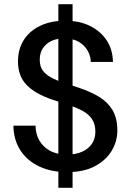

<svg xmlns="http://www.w3.org/2000/svg" viewBox="-20 -811 626 918"><path d="M259 87V-791H327V87ZM301 12Q225 12 167 -15.5Q109 -43 77 -93Q45 -143 44 -210H150Q150 -172 167.5 -140.5Q185 -109 218.5 -90.5Q252 -72 301 -72Q343 -72 373.5 -86Q404 -100 420 -124.5Q436 -149 436 -181Q436 -218 419.5 -242Q403 -266 374 -281.5Q345 -297 307.5 -309Q270 -321 229 -335Q147 -363 106.5 -405.5Q66 -448 66 -517Q66 -576 93.5 -619.5Q121 -663 172 -687.5Q223 -712 291 -712Q360 -712 410.5 -687Q461 -662 490 -618Q519 -574 520 -515H414Q414 -542 399.5 -568Q385 -594 357.5 -610.5Q330 -627 289 -627Q254 -628 227.5 -616Q201 -604 185.5 -581Q170 -558 170 -526Q170 -494 184 -474.5Q198 -455 223.5 -441Q249 -427 284 -415.5Q319 -404 361 -390Q412 -373 453 -348.5Q494 -324 517.5 -285.5Q541 -247 541 -187Q541 -135 514 -90Q487 -45 434 -16.5Q381 12 301 12Z"/></svg>

Font: DMSans_18ptMedium
Style: Regular
Weight: 500
Designer: Colophon Foundry, Jonny Pinhorn
Foundry: Colophon Foundry
Version: Version 4.004;gftools[0.9.30]